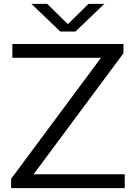

<svg xmlns="http://www.w3.org/2000/svg" viewBox="-20 -966 697 986"><path d="M37 0V-47.5L498.5 -669H43.5V-740H614V-692.5L152.5 -71H620.5V0ZM289.5 -804 141.5 -946H222.5L328.5 -842L434.5 -946H515.5L367.5 -804Z"/></svg>

Font: Encode Sans Expanded Expanded
Style: Regular
Weight: 400
Width: 7
Designer: Multiple Designers
Foundry: Impallari Type
Version: Version 3.000; ttfautohint (v1.8.3) -l 8 -r 50 -G 200 -x 14 